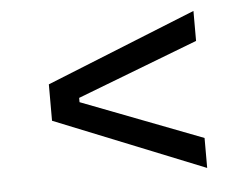

<svg xmlns="http://www.w3.org/2000/svg" viewBox="-40 -618 699 536"><g transform="rotate(-5 310.0 -350.0)"><path d="M520 -130 100 -299V-401L520 -570V-486L181 -356V-344L520 -214Z"/></g></svg>

Font: Space Grotesk
Style: Regular
Weight: 400
Designer: Florian Karsten
Foundry: Florian Karsten
Version: Version 2.000